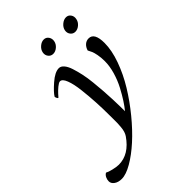

<svg xmlns="http://www.w3.org/2000/svg" viewBox="-345 -690 1019 1019"><g transform="rotate(-45 164.5 -181.0)"><path d="M128.9 -424.8Q144 -424.8 156.7 -409.9Q169.4 -395 178 -368.7Q186.5 -342.3 193.4 -311.3Q200.2 -280.3 204.1 -241.7Q208 -203.1 210.4 -170.9Q212.9 -138.7 214.1 -103.5Q215.3 -68.4 215.6 -49.8Q215.8 -31.2 215.8 -14.6Q231.9 -34.2 248.8 -60.1Q265.6 -85.9 284.7 -121.8Q303.7 -157.7 315.9 -199.2Q328.1 -240.7 328.1 -278.3Q328.1 -305.7 323.7 -327.9Q319.3 -350.1 315.4 -358.9Q311.5 -367.7 303.7 -382.8Q309.6 -402.3 322.5 -413.6Q335.4 -424.8 352.5 -424.8Q395.5 -424.8 395.5 -347.7Q395.5 -292.5 371.6 -225.8Q347.7 -159.2 309.3 -96.7Q271 -34.2 222.2 25.4Q173.3 85 124.3 129.4Q75.2 173.8 28.8 200.7Q-17.6 227.5 -49.8 227.5Q-75.7 227.5 -92 215.8Q-108.4 204.1 -108.4 187.5Q-108.4 174.3 -102.5 162.4Q-96.7 150.4 -85.9 144.5Q-75.2 150.9 -49.6 157Q-23.9 163.1 -7.8 163.1Q69.3 163.1 125 82Q131.3 72.8 135.5 59.8Q139.6 46.9 141.1 28.3Q142.6 9.8 142.8 -0.5Q143.1 -10.7 142.8 -33.9Q142.6 -57.1 142.6 -60.5Q142.6 -108.4 139.9 -157Q137.2 -205.6 131.3 -256.6Q125.5 -307.6 113.3 -339.4Q101.1 -371.1 84 -371.1Q79.1 -371.1 72 -366.9Q64.9 -362.8 57.9 -356.9Q50.8 -351.1 43.2 -343.8Q35.6 -336.4 30.3 -330.6Q25.4 -324.2 20.5 -319.3L15.6 -314.5Q13.2 -314.5 9.5 -321.5Q5.9 -328.6 5.9 -333Q18.6 -354.5 58.8 -389.6Q99.1 -424.8 128.9 -424.8ZM346.7 -588.9Q363.3 -588.9 373 -575.2Q382.8 -561.5 378.9 -543Q375.5 -524.9 360.4 -512Q345.2 -499 328.1 -499Q311 -499 300.8 -512.5Q290.5 -525.9 293.9 -543.9Q297.4 -562 313.5 -575.4Q329.6 -588.9 346.7 -588.9ZM147 -575.4Q162.6 -588.9 179.7 -588.9Q196.8 -588.9 206.5 -575Q216.3 -561 212.9 -543Q209.5 -524.9 194.3 -512Q179.2 -499 162.1 -499Q145 -499 134.8 -512.5Q124.5 -525.9 127.9 -543.9Q131.3 -562 147 -575.4Z"/></g></svg>

Font: Amiri
Style: Slanted
Weight: 400
Italic angle: 9°
Designer: Khaled Hosny
Version: Version 000.107